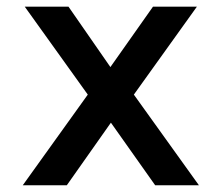

<svg xmlns="http://www.w3.org/2000/svg" viewBox="-20 -548 640 568"><path d="M306.6 -349.6 432.6 -528.3H562.5L376 -268.1L568.4 0H439L308.1 -185.1L177.7 0H47.4L239.7 -268.1L53.2 -528.3H182.6Z"/></svg>

Font: TypoPRO Roboto Mono
Style: Regular
Weight: 500
Designer: Google
Version: Version 2.000986; 2015; ttfautohint (v1.3)